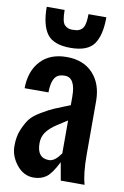

<svg xmlns="http://www.w3.org/2000/svg" viewBox="-96 -927 642 991"><g transform="rotate(10 225.0 -431.0)"><path d="M151.9 -171.4Q151.9 -93.8 214.4 -93.8Q243.2 -93.8 270.5 -131.8Q275.4 -138.7 276.9 -139.6V-312.5Q269 -307.1 251 -295.9Q232.9 -284.2 222.2 -277.3Q188 -254.9 169.9 -230Q151.9 -205.1 151.9 -171.4ZM276.9 -437.5Q276.9 -537.1 220.2 -537.1Q190.4 -537.1 175.8 -522.9Q152.3 -499.5 151.9 -437.5H26.9Q27.8 -527.3 77.1 -580.6Q126 -633.8 213.9 -633.8Q301.8 -633.8 351.6 -580.1Q401.4 -526.4 401.9 -437.5V-156.2Q401.9 -58.6 418 0H293.5L276.9 -93.8Q245.6 -31.2 218.3 -11.2Q190.9 8.8 151.9 8.8Q99.6 8.8 63.5 -36.1Q27.3 -81.1 26.9 -132.8Q26.4 -183.6 42 -220.7Q57.6 -257.8 74.7 -280.3Q91.8 -302.7 131.8 -326.2Q171.9 -349.6 192.4 -358.4Q212.9 -367.2 242.7 -378.9Q272.5 -390.6 276.9 -392.6ZM378.9 -871.1Q378.9 -776.4 345.7 -730Q312.5 -683.6 223.1 -683.6Q133.8 -683.6 100.1 -730Q66.4 -776.4 66.4 -871.1H160.2Q160.2 -810.1 175.8 -793.5Q191.4 -777.3 215.3 -777.3Q238.3 -777.3 250 -781.7Q271.5 -790 278.3 -812Q285.2 -834 285.2 -871.1Z"/></g></svg>

Font: Oswald
Style: Book
Weight: 400
Designer: vernon adams
Foundry: vernon adams
Version: Version 1.000